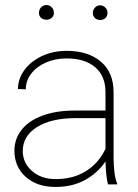

<svg xmlns="http://www.w3.org/2000/svg" viewBox="-20 -729 544 759"><path d="M164 -709Q176 -709 184.5 -700Q193 -691 193 -678Q193 -666 184.5 -658.5Q176 -651 164 -651Q151 -651 142.5 -658.5Q134 -666 134 -678Q134 -691 142.5 -700Q151 -709 164 -709ZM376 -708Q388 -708 396.5 -699Q405 -690 405 -678Q405 -666 397 -658Q389 -650 376 -650Q363 -650 355 -658Q347 -666 347 -678Q347 -690 355.5 -699Q364 -708 376 -708ZM243 -498Q199 -498 162 -482Q125 -466 103.5 -438Q82 -410 82 -376L51 -377Q51 -417 76 -451.5Q101 -486 145 -507Q189 -528 244 -528Q328 -528 378.5 -485.5Q429 -443 429 -364V-105Q429 -76 432.5 -47.5Q436 -19 443 -4V0H407Q399 -27 397 -91Q368 -47 318 -18.5Q268 10 199 10Q126 10 81.5 -30Q37 -70 37 -133Q37 -180 65.5 -216Q94 -252 148 -272Q202 -292 276 -292H397V-365Q397 -428 356.5 -463Q316 -498 243 -498ZM397 -141V-262H279Q182 -262 126 -226.5Q70 -191 70 -132Q70 -85 106.5 -53Q143 -21 200 -21Q270 -21 320.5 -53Q371 -85 397 -141Z"/></svg>

Font: Freesentation 1 Thin
Style: Regular
Weight: 250
Designer: glyphs from Roboto by Christian Robertson / Hangul glyphs from Noto Sans CJK(Source Han Sans) by Jang Soo-young and Kang
Foundry: PT&
Version: Version 2.001